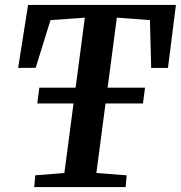

<svg xmlns="http://www.w3.org/2000/svg" viewBox="-20 -763 738 783"><path d="M119.5 0 124 -48 242.5 -57.5 326 -691 186 -681 125.5 -486.5 54 -486 94.5 -743H697.5L665 -486H596.5L591.5 -681L456.5 -691L373 -57.5L496.5 -48L492.5 0ZM132 -341 140.5 -405.5H571.5L563 -341Z"/></svg>

Font: Merriweather SemiBold
Style: Italic
Weight: 600
Italic angle: -7.8°
Version: Version 2.101